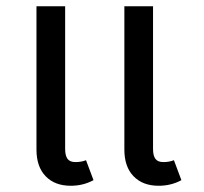

<svg xmlns="http://www.w3.org/2000/svg" viewBox="-20 -584 654 616"><path d="M280 -6Q247 12 207 12Q156 12 126.5 -18.5Q97 -49 97 -104V-564H189V-106Q189 -85 196.5 -74.5Q204 -64 222 -64Q241 -64 256 -70ZM562 -6Q529 12 489 12Q438 12 408.5 -18.5Q379 -49 379 -104V-564H471V-106Q471 -85 478.5 -74.5Q486 -64 504 -64Q523 -64 538 -70Z"/></svg>

Font: Fira GO
Style: Regular
Weight: 400
Designer: Carrois Corporate
Foundry: Carrois Corporate GbR
Version: Version 0.300